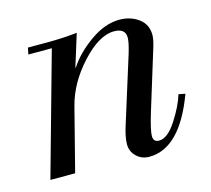

<svg xmlns="http://www.w3.org/2000/svg" viewBox="-81 -597 772 704"><g transform="rotate(-15 305.5 -245.0)"><path d="M31 0 161 -465H72L77 -490H152Q208 -490 264 -496L226 -374H228Q259 -422 315.5 -462Q372 -502 427 -502Q469 -502 499.5 -479.5Q530 -457 530 -417Q530 -401 522 -374L450 -140Q432 -80 432 -59Q432 -36 454 -36Q486 -36 519.5 -87.5Q553 -139 566 -182L591 -177Q521 12 404 12Q375 12 355.5 -7Q336 -26 336 -53Q336 -81 350 -124L428 -373Q440 -413 440 -431Q440 -466 397 -466Q340 -466 273.5 -393.5Q207 -321 186 -238L125 0Z"/></g></svg>

Font: Justus
Style: ItalicOldstyle
Weight: 400
Italic angle: -12°
Version: Version 001.001